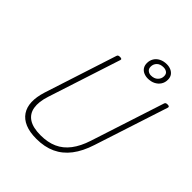

<svg xmlns="http://www.w3.org/2000/svg" viewBox="-362 -1634 1883 1883"><g transform="rotate(45 580.0 -692.5)"><path d="M463 19Q370 19 307 -7.5Q244 -34 210.5 -84Q177 -134 174.5 -203Q172 -272 199 -358L443 -1111Q446 -1121 453 -1125.5Q460 -1130 476 -1130Q490 -1130 496.5 -1125.5Q503 -1121 499 -1110L253 -353Q221 -254 233 -182.5Q245 -111 303 -73Q361 -35 468 -35Q566 -35 640 -68Q714 -101 767 -170.5Q820 -240 854 -345L1103 -1111Q1106 -1121 1113 -1125.5Q1120 -1130 1136 -1130Q1165 -1130 1159 -1110L909 -342Q870 -220 808.5 -140Q747 -60 661.5 -20.5Q576 19 463 19ZM817 -1172Q787 -1172 760.5 -1183.5Q734 -1195 719 -1218Q704 -1241 704 -1274Q704 -1311 722 -1340.5Q740 -1370 773.5 -1387Q807 -1404 851 -1404Q883 -1404 909 -1392.5Q935 -1381 950.5 -1359Q966 -1337 966 -1303Q966 -1265 947 -1235.5Q928 -1206 894.5 -1189Q861 -1172 817 -1172ZM818 -1215Q863 -1215 889 -1240.5Q915 -1266 915 -1302Q915 -1333 895.5 -1346.5Q876 -1360 850 -1360Q804 -1360 779.5 -1335.5Q755 -1311 755 -1275Q755 -1245 774.5 -1230Q794 -1215 818 -1215Z"/></g></svg>

Font: Playwrite CU ExtraLight
Style: Regular
Weight: 250
Designer: Veronika Burian, José Scaglione
Foundry: TypeTogether
Version: Version 1.002